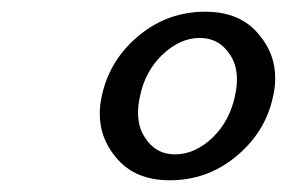

<svg xmlns="http://www.w3.org/2000/svg" viewBox="-20 -767 487 326"><path d="M328.6 -747.1Q388.7 -747.1 420.4 -707.5Q447.3 -675.3 447.3 -634.3Q447.3 -619.6 443.8 -604Q430.7 -541 377.9 -499Q330.1 -460.9 268.1 -460.9Q208 -460.9 176.3 -500.5Q149.4 -532.7 149.4 -573.7Q149.4 -588.4 152.8 -604Q166.5 -667.5 218.8 -709Q266.6 -747.1 328.6 -747.1ZM319.3 -702.6Q285.2 -702.6 254.9 -673.3Q226.6 -646 217.8 -604Q214.4 -588.9 214.4 -575.7Q214.4 -551.3 225.6 -534.2Q243.7 -504.9 277.3 -504.9Q311.5 -504.9 341.8 -534.2Q370.1 -562 378.9 -604Q382.3 -619.1 382.3 -632.3Q382.3 -656.2 371.1 -673.3Q352.5 -702.6 319.3 -702.6Z"/></svg>

Font: Classica
Style: Book Oblique
Weight: 400
Italic angle: -12°
Designer: Wojciech Kalinowski "wmk69" (wmk69@o2.pl)
Foundry: Wojciech Kalinowski "wmk69" (wmk69@o2.pl)
Version: Version 2.1.1; 2021-05-14